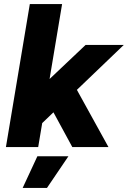

<svg xmlns="http://www.w3.org/2000/svg" viewBox="-20 -720 626 940"><path d="M9 0 126 -700H284L167 0ZM180 -111 102 -219 399 -500H586ZM334 0 214 -221 330 -328 511 0ZM91 200 163 45H315L210 200Z"/></svg>

Font: Figtree Light ExtraBold
Style: Italic
Weight: 800
Italic angle: -9.5°
Version: Version 2.001;gftools[0.9.30]